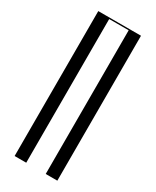

<svg xmlns="http://www.w3.org/2000/svg" viewBox="-183 -750 650 802"><g transform="rotate(30 142.0 -349.5)"><path d="M39 -699H245V0H189V-693H95V0H39Z"/></g></svg>

Font: Moniqa Cond Display
Style: Regular
Weight: 400
Width: 3
Designer: Rajesh Rajput
Foundry: Rajesh Rajput
Version: Version 1.000